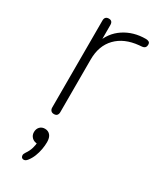

<svg xmlns="http://www.w3.org/2000/svg" viewBox="-192 -553 711 864"><g transform="rotate(30 163.5 -121.0)"><path d="M106 6Q96 6 90.5 0Q85 -6 85 -16V-468Q85 -479 90.5 -484.5Q96 -490 106 -490Q116 -490 121 -484.5Q126 -479 126 -468V-371H116Q135 -430 183.5 -462Q232 -494 296 -494Q305 -494 311.5 -490.5Q318 -487 318 -477Q318 -467 313 -461.5Q308 -456 296 -455L284 -454Q210 -447 168.5 -404Q127 -361 127 -290V-16Q127 -6 122 0Q117 6 106 6ZM109 241Q102 250 94.5 251.5Q87 253 82 249Q77 245 76.5 237.5Q76 230 83 220Q95 203 100.5 184.5Q106 166 106 150L109 159Q91 159 80 148Q69 137 69 121Q69 104 79 93.5Q89 83 105 83Q122 83 132.5 95Q143 107 143 131Q143 148 139.5 168Q136 188 128.5 207Q121 226 109 241Z"/></g></svg>

Font: Nunito ExtraLight ExtraLight
Style: Regular
Weight: 250
Version: Version 3.602